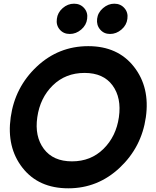

<svg xmlns="http://www.w3.org/2000/svg" viewBox="-20 -1010 847 1040"><path d="M288 -908Q292 -942 319.5 -966Q347 -990 381 -990Q415 -990 436 -966Q457 -942 452 -908Q448 -874 420 -850Q392 -826 358 -826Q324 -826 303.5 -850Q283 -874 288 -908ZM576 -826Q543 -826 522.5 -850Q502 -874 506 -908Q510 -942 538 -966Q566 -990 599 -990Q633 -990 654 -966Q675 -942 670 -908Q666 -874 638 -850Q610 -826 576 -826ZM350 10Q189 10 102 -101Q15 -212 38 -375Q61 -538 179 -649Q297 -760 458 -760Q618 -760 705.5 -648.5Q793 -537 770 -375Q747 -213 628.5 -101.5Q510 10 350 10ZM624 -375Q639 -480 589.5 -547.5Q540 -615 438 -615Q335 -615 266 -547.5Q197 -480 182 -375Q167 -271 217.5 -203.5Q268 -136 370 -136Q472 -136 540.5 -203.5Q609 -271 624 -375Z"/></svg>

Font: Oakes Grotesk Bold
Style: Italic
Weight: 700
Italic angle: -8°
Designer: Samuel Oakes
Foundry: Samuel Oakes
Version: Version 1.000;PS 001.000;hotconv 1.0.88;makeotf.lib2.5.64775